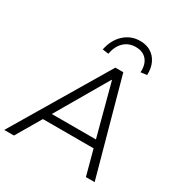

<svg xmlns="http://www.w3.org/2000/svg" viewBox="-216 -1085 1166 1236"><g transform="rotate(30 367.0 -467.0)"><path d="M-5 0 414 -705H473L667 0H602L548 -201L579 -185H147L185 -201L67 0ZM432 -625 202 -230 179 -242H565L540 -230L435 -625ZM330 -760 285 -766Q301 -844 350.5 -889Q400 -934 468 -934Q514 -934 547.5 -913.5Q581 -893 599 -855Q617 -817 615 -766L569 -760Q573 -819 544.5 -852.5Q516 -886 463 -886Q411 -886 376 -853Q341 -820 330 -760Z"/></g></svg>

Font: Nunito Sans 10pt Light
Style: Italic
Weight: 300
Italic angle: -9°
Designer: Vernon Adams
Foundry: Vernon Adams
Version: Version 3.101;gftools[0.9.27]